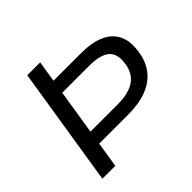

<svg xmlns="http://www.w3.org/2000/svg" viewBox="-170 -888 1072 1072"><g transform="rotate(-45 365.5 -352.5)"><path d="M64 0 176 -705H278L258 -580H475Q560 -580 615.5 -555.5Q671 -531 695 -483Q719 -435 709 -363Q700 -293 663.5 -245.5Q627 -198 565 -174.5Q503 -151 417 -151H190L166 0ZM203 -233H419Q506 -233 553.5 -266.5Q601 -300 609 -369Q618 -437 580.5 -467.5Q543 -498 457 -498H245Z"/></g></svg>

Font: Nunito Sans 10pt SemiExpanded Medium
Style: Italic
Weight: 500
Width: 6
Italic angle: -9°
Designer: Vernon Adams
Foundry: Vernon Adams
Version: Version 3.101;gftools[0.9.27]